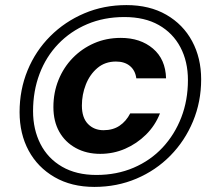

<svg xmlns="http://www.w3.org/2000/svg" viewBox="-20 -729 831 755"><path d="M351 6Q261 6 194.5 -32.5Q128 -71 92.5 -137Q57 -203 57 -288Q57 -376 88.5 -452.5Q120 -529 177.5 -586.5Q235 -644 311.5 -676.5Q388 -709 477 -709Q568 -709 634 -671Q700 -633 735.5 -567Q771 -501 771 -417Q771 -329 739 -252Q707 -175 650 -117Q593 -59 516.5 -26.5Q440 6 351 6ZM374 -124Q320 -124 278 -147Q236 -170 213 -211Q190 -252 190 -308Q190 -365 210 -414.5Q230 -464 266 -501Q302 -538 350 -559Q398 -580 455 -580Q532 -580 581.5 -538Q631 -496 633 -421H516Q512 -452 491 -469.5Q470 -487 436 -487Q393 -487 363 -461.5Q333 -436 317.5 -396.5Q302 -357 302 -314Q302 -266 326 -241.5Q350 -217 387 -217Q424 -217 450 -234.5Q476 -252 492 -283H609Q590 -235 554 -199.5Q518 -164 472 -144Q426 -124 374 -124ZM359 -41Q439 -41 505.5 -69.5Q572 -98 619.5 -149Q667 -200 693 -267.5Q719 -335 719 -414Q719 -487 689.5 -543Q660 -599 604.5 -630.5Q549 -662 469 -662Q389 -662 323 -634Q257 -606 209 -556Q161 -506 135.5 -438.5Q110 -371 110 -292Q110 -220 139 -163Q168 -106 224 -73.5Q280 -41 359 -41Z"/></svg>

Font: DM Sans 16pt
Style: Bold Italic
Weight: 700
Italic angle: -10°
Version: Version 4.004;gftools[0.9.30]